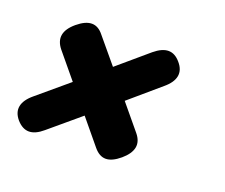

<svg xmlns="http://www.w3.org/2000/svg" viewBox="-79 -644 758 648"><g transform="rotate(20 300.0 -319.5)"><path d="M401.8 -136.9Q373.7 -113.2 350.8 -113.2Q328 -113.2 308.4 -136.9L234.8 -225.9L125.8 -134.1Q99.1 -111.1 75.9 -111.1Q52.7 -111.1 32.4 -134.1Q12.8 -157.1 17.3 -180.8Q21.9 -204.5 49.7 -227.5L158.3 -319L84 -408.7Q65.1 -432.4 69.1 -455.7Q73.2 -479.1 100.6 -502.1Q129 -525.8 152.2 -525.8Q175.4 -525.8 194 -502.1L268.3 -413.1L375.9 -504.9Q403.6 -527.9 426.8 -527.9Q450 -527.9 469.3 -504.9Q489.3 -481.9 484.9 -458.2Q480.5 -434.5 452.7 -411.5L344.8 -319L418.4 -230.3Q438 -206.6 433.5 -183.3Q428.9 -159.9 401.8 -136.9Z"/></g></svg>

Font: Maple Mono
Style: Italic
Weight: 400
Italic angle: -10°
Monospace: yes
Designer: subframe7536
Version: Version 7.300